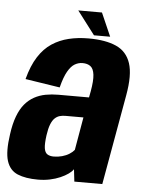

<svg xmlns="http://www.w3.org/2000/svg" viewBox="-59 -758 597 804"><g transform="rotate(5 239.5 -356.0)"><path d="M130.5 5Q157 5 180.8 0Q204.5 -5 224 -13.5Q243.5 -22 257.2 -31.8Q271 -41.5 277.5 -51.5L283.5 0H401L468.5 -379.5Q484 -466 468 -514.2Q452 -562.5 407.2 -582.5Q362.5 -602.5 291 -602.5Q246 -602.5 207.8 -593.2Q169.5 -584 137.5 -563Q105.5 -542 81.5 -504.5Q57.5 -467 42.5 -410L188 -387.5Q199 -431.5 212.8 -455.5Q226.5 -479.5 242.2 -488.5Q258 -497.5 274.5 -497.5Q295.5 -497.5 308.2 -487.8Q321 -478 324 -453Q327 -428 319 -383L314 -356.5H184.5Q157.5 -356.5 132 -351.8Q106.5 -347 84.5 -335Q62.5 -323 45.2 -302.5Q28 -282 16 -250.2Q4 -218.5 -2 -174Q-13 -100 -0.8 -61.5Q11.5 -23 45 -9Q78.5 5 130.5 5ZM188 -97Q172 -97 161.5 -103.5Q151 -110 148.2 -128.5Q145.5 -147 150.5 -183.5Q154.5 -212 161.5 -229.5Q168.5 -247 177.8 -255.8Q187 -264.5 198.2 -267.8Q209.5 -271 222.5 -271H298L274 -132.5Q266.5 -123 253.5 -114.8Q240.5 -106.5 223.5 -101.8Q206.5 -97 188 -97ZM312 -617.5H380L337 -715.5H237.5Z"/></g></svg>

Font: Anybody Condensed
Style: Bold Italic
Weight: 700
Width: 3
Italic angle: -10°
Version: Version 1.113;gftools[0.9.25]